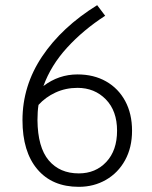

<svg xmlns="http://www.w3.org/2000/svg" viewBox="-20 -706 590 743"><path d="M491 -200Q491 -135 464 -86Q437 -37 390 -10Q343 17 285 17Q182 17 124.5 -51Q67 -119 67 -241Q67 -374 143 -487.5Q219 -601 356 -686L387 -645Q302 -590 239.5 -521.5Q177 -453 148 -373Q207 -418 280 -418Q343 -418 390.5 -391Q438 -364 464.5 -315Q491 -266 491 -200ZM433 -200Q433 -277 389.5 -321.5Q346 -366 280 -366Q234 -366 195 -348Q156 -330 129 -300Q125 -275 125 -241Q126 -136 168.5 -85.5Q211 -35 285 -35Q350 -35 391.5 -79.5Q433 -124 433 -200Z"/></svg>

Font: Biryani UltraLight
Style: Regular
Weight: 250
Designer: Dan Reynolds and Mathieu Réguer
Foundry: Dan Reynolds and Mathieu Réguer
Version: Version 1.003; ttfautohint (v1.1) -l 5 -r 5 -G 72 -x 0 -D la